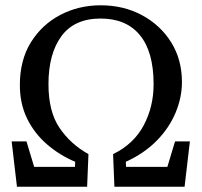

<svg xmlns="http://www.w3.org/2000/svg" viewBox="-20 -705 761 725"><path d="M44 0 24 -171H80L109 -75H263L264 -94Q205 -119 157.5 -160Q110 -201 82.5 -257Q55 -313 55 -384Q55 -478 96.5 -545Q138 -612 207.5 -648.5Q277 -685 360 -685Q447 -685 516.5 -647.5Q586 -610 626.5 -545Q667 -480 667 -395Q667 -337 643 -279.5Q619 -222 572 -174Q525 -126 455 -94L456 -75H612L641 -171H697L677 0H412L407 -123Q485 -161 522.5 -231.5Q560 -302 560 -387Q560 -509 508.5 -572Q457 -635 360 -635Q261 -635 212 -568.5Q163 -502 163 -387Q163 -284 204.5 -222.5Q246 -161 314 -123L309 0Z"/></svg>

Font: Source Serif 4
Style: Regular
Weight: 400
Designer: Frank Grießhammer
Foundry: Adobe
Version: Version 4.005;hotconv 1.1.0;makeotfexe 2.6.0